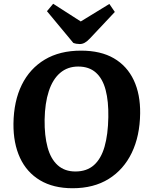

<svg xmlns="http://www.w3.org/2000/svg" viewBox="-20 -985 802 1020"><path d="M51.5 -328Q53 -447.5 95.7 -534.3Q138.5 -621 218 -668.5Q297.5 -716 410.5 -716Q515 -716 585 -675.3Q655 -634.5 690.5 -559.3Q726 -484 724.5 -382Q723 -262.5 680 -173.2Q637 -84 557.5 -34.5Q478 15 365.5 15Q263.5 15 192.7 -27.2Q122 -69.5 86.2 -146.7Q50.5 -224 51.5 -328ZM217 -349Q216 -264 232.8 -202.3Q249.5 -140.5 286.5 -107.3Q323.5 -74 380.5 -74Q441 -74 479 -107.8Q517 -141.5 535.5 -206Q554 -270.5 555.5 -362.5Q557 -447 541.2 -507Q525.5 -567 489.5 -599.2Q453.5 -631.5 395.5 -631.5Q339 -631.5 299.5 -597.7Q260 -564 239.3 -500.7Q218.5 -437.5 217 -349ZM229.5 -925.5 262.5 -965 409 -871 561 -964 590 -921.5 458.5 -781.5Q443.5 -765.5 430.5 -758.2Q417.5 -751 404 -751Q395 -751 386.3 -752.5Q377.5 -754 369.5 -757Z"/></svg>

Font: Literata
Style: Italic
Weight: 400
Italic angle: -2°
Designer: Latin by Veronika Burian and Jose Scaglione. Greek by Irene Vlachou. Cyrillic by Vera Evstafieva
Foundry: TypeTogether
Version: Version 3.103;gftools[0.9.29]